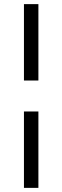

<svg xmlns="http://www.w3.org/2000/svg" viewBox="-20 -810 301 930"><path d="M166 -270V100H96V-270ZM96 -420V-790H166V-420Z"/></svg>

Font: Parkinsans Light
Style: Regular
Weight: 300
Designer: Red Stone, Indian Type Foundry
Foundry: Indian Type Foundry
Version: Version 1.000